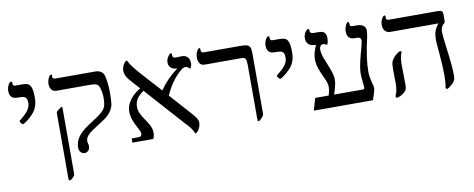

<svg xmlns="http://www.w3.org/2000/svg" viewBox="-66 -895 3424 1388"><g transform="rotate(-10 1646.0 -201.0)"><path d="M206.1 -445.8Q206.1 -407.7 196.3 -379.6Q186.5 -351.6 164.3 -327.4Q142.1 -303.2 118.7 -286.1Q95.2 -269 87.9 -269Q83.5 -269 75.7 -279.1Q67.9 -289.1 67.9 -293Q67.9 -296.9 72.3 -299.8L83 -309.1Q116.7 -335 134.8 -360.1Q152.8 -385.3 152.8 -414.1Q152.8 -434.6 147.5 -445.3Q142.1 -456.1 130.6 -460.4Q119.1 -464.8 87.9 -464.8H81.1Q24.9 -464.8 24.9 -522.9Q24.9 -546.9 35.6 -566.9Q46.4 -586.9 57.1 -586.9Q59.6 -586.9 61.8 -584.5Q64 -582 64 -579.1V-569.8Q64 -553.2 83 -553.2H127Q166 -553.2 179.4 -543.5Q192.9 -533.7 199.5 -510.5Q206.1 -487.3 206.1 -445.8Z M747.1 -388.2Q747.1 -329.1 743.2 -303Q739.3 -276.9 724.1 -253.9Q705.6 -224.6 671.4 -200.2L616.2 -164.6Q567.9 -134.3 552.5 -119.9Q537.1 -105.5 530.8 -93.3Q524.4 -81.1 524.4 -65.9Q524.4 -59.1 527.3 -49.3Q530.3 -39.6 530.3 -32.2Q530.3 -7.3 518.3 3.4Q506.3 14.2 491.2 14.2Q474.1 14.2 462.6 1Q451.2 -12.2 451.2 -32.2Q451.2 -74.7 476.6 -110.4Q502 -146 557.1 -182.1L587.4 -201.7Q635.3 -232.4 657.7 -252.2Q680.2 -272 687.7 -293.7Q695.3 -315.4 695.3 -359.9Q695.3 -380.4 690.2 -405.3Q685.1 -430.2 678.7 -442.6Q672.4 -455.1 658.2 -460Q644 -464.8 614.3 -464.8H367.2Q346.2 -464.8 333.3 -480.7Q320.3 -496.6 320.3 -520Q320.3 -546.4 330.8 -566.7Q341.3 -586.9 350.1 -586.9Q356.4 -586.9 356.4 -579.1L355 -566.9Q355 -553.2 378.4 -553.2H667Q693.4 -553.2 710.2 -542.2Q727.1 -531.2 733.2 -509.8Q739.3 -488.3 743.2 -453.1Q747.1 -418 747.1 -388.2ZM390.1 145Q390.1 156.2 386.2 162.6Q382.3 168.9 374 175.8Q361.3 189.9 351.1 189.9Q343.3 189.9 343.3 175.8V-300.8Q343.3 -310.1 345.7 -314.2Q348.1 -318.4 364.7 -331.3Q381.3 -344.2 385.3 -344.2Q390.1 -344.2 390.1 -336.9Z M1361.3 -492.2Q1361.3 -470.7 1348.1 -454.1Q1330.1 -472.2 1315.4 -472.2Q1299.8 -472.2 1276.4 -451.2Q1207 -390.6 1162.6 -289.1L1314.5 -119.1Q1345.2 -85.4 1345.2 -59.1Q1345.2 -42.5 1338.9 -26.4Q1332.5 -10.3 1322.3 1.5Q1312 13.2 1306.2 13.2Q1302.2 13.2 1301.3 9.3Q1290 -24.4 1242.2 -71.8L988.3 -355Q952.6 -330.6 937 -305.4Q921.4 -280.3 921.4 -248Q921.4 -226.1 931.6 -202.1Q941.9 -178.2 964.4 -146.5Q986.3 -115.7 996.8 -91.8Q1007.3 -67.9 1007.3 -44.9Q1007.3 -18.6 997.6 0H844.2V-30.8H896.5Q918.5 -30.8 918.5 -54.2Q918.5 -66.4 909.4 -83Q900.4 -99.6 889.4 -121.1Q878.4 -142.6 869.4 -168.9Q860.4 -195.3 860.4 -227.1Q860.4 -260.7 882.1 -296.9Q903.8 -333 941.4 -359.9L967.3 -377L899.4 -453.1Q869.1 -488.8 869.1 -522.9Q869.1 -539.1 875.5 -554.7Q881.8 -570.3 891.1 -581.1Q900.4 -591.8 905.3 -591.8Q910.2 -591.8 913.6 -582Q920.9 -559.6 991.2 -479L1122.6 -334Q1175.8 -412.1 1257.3 -472.2Q1228.5 -472.2 1211.4 -486.6Q1194.3 -501 1194.3 -525.9Q1194.3 -547.4 1207.5 -567.6Q1220.7 -587.9 1232.4 -587.9Q1235.4 -587.9 1235.8 -585.2Q1236.3 -582.5 1236.3 -574.2Q1236.3 -562 1241.2 -556.9Q1246.1 -551.8 1260.3 -551.8L1305.2 -553.2Q1331.5 -553.2 1346.4 -536.9Q1361.3 -520.5 1361.3 -492.2Z M1810.5 -43.9Q1810.5 -34.2 1806.6 -27.8Q1802.7 -21.5 1789.3 -7.8Q1775.9 5.9 1769.5 5.9Q1765.1 5.9 1763.9 2.2Q1762.7 -1.5 1762.7 -14.2V-402.8Q1762.7 -430.2 1759.8 -442.6Q1756.8 -455.1 1750 -460Q1743.2 -464.8 1721.7 -464.8H1456.5Q1433.1 -464.8 1421.4 -481.4Q1409.7 -498 1409.7 -522.9Q1409.7 -548.8 1419.7 -568.8Q1429.7 -588.9 1439.5 -588.9Q1441.9 -588.9 1443.6 -585.9Q1445.3 -583 1445.3 -580.1V-570.8Q1445.3 -565.4 1450 -559.3Q1454.6 -553.2 1467.3 -553.2H1732.4Q1768.1 -553.2 1783.2 -547.9Q1798.3 -542.5 1804.4 -529.5Q1810.5 -516.6 1810.5 -485.8Z M2094.7 -445.8Q2094.7 -407.7 2085 -379.6Q2075.2 -351.6 2053 -327.4Q2030.8 -303.2 2007.3 -286.1Q1983.9 -269 1976.6 -269Q1972.2 -269 1964.4 -279.1Q1956.5 -289.1 1956.5 -293Q1956.5 -296.9 1960.9 -299.8L1971.7 -309.1Q2005.4 -335 2023.4 -360.1Q2041.5 -385.3 2041.5 -414.1Q2041.5 -434.6 2036.1 -445.3Q2030.8 -456.1 2019.3 -460.4Q2007.8 -464.8 1976.6 -464.8H1969.7Q1913.6 -464.8 1913.6 -522.9Q1913.6 -546.9 1924.3 -566.9Q1935.1 -586.9 1945.8 -586.9Q1948.2 -586.9 1950.4 -584.5Q1952.6 -582 1952.6 -579.1V-569.8Q1952.6 -553.2 1971.7 -553.2H2015.6Q2054.7 -553.2 2068.1 -543.5Q2081.5 -533.7 2088.1 -510.5Q2094.7 -487.3 2094.7 -445.8Z M2653.8 -502.9Q2653.8 -485.8 2646 -448.2Q2612.8 -304.2 2612.8 -210.9Q2612.8 -173.8 2623.5 -134.3Q2633.8 -94.7 2633.8 -86.9Q2633.8 -74.7 2624.5 -44.2Q2615.2 -13.7 2609.9 0H2175.8L2201.7 -88.9H2300.8L2303.7 -100.1Q2312 -129.4 2312 -147Q2312 -171.9 2302 -195.8Q2292 -219.7 2280 -245.6Q2268.1 -271.5 2258.1 -301Q2248 -330.6 2248 -367.2Q2248 -399.4 2263.2 -438.5L2273.9 -465.8Q2202.6 -465.8 2202.6 -527.8Q2202.6 -543 2208.3 -556.6Q2213.9 -570.3 2223.1 -579.6Q2232.4 -588.9 2238.8 -588.9Q2241.7 -588.9 2243.4 -586.2Q2245.1 -583.5 2245.1 -581.1V-573.2Q2245.1 -553.2 2273.9 -553.2H2300.8Q2328.1 -553.2 2339.8 -548.1Q2351.6 -543 2357.7 -531.5Q2363.8 -520 2363.8 -500Q2363.8 -481.9 2359.9 -467.5Q2356 -453.1 2352.1 -453.1Q2347.2 -453.1 2342.8 -456.1Q2336.9 -461.9 2323.7 -461.9Q2313.5 -461.9 2305.7 -453.1Q2297.9 -444.3 2297.9 -422.9Q2297.9 -392.6 2322.3 -335.4Q2343.3 -284.7 2354 -252.7Q2364.7 -220.7 2364.7 -192.9Q2364.7 -163.6 2340.8 -88.9H2551.8Q2564 -88.9 2564 -100.1Q2564 -110.8 2560.1 -145Q2555.7 -178.7 2555.7 -209Q2555.7 -250.5 2584 -355L2593.8 -391.6Q2604 -428.7 2604 -438Q2604 -464.8 2572.8 -464.8H2554.7Q2529.8 -464.8 2515.9 -479.7Q2502 -494.6 2502 -522Q2502 -543.9 2511.5 -566.4Q2521 -588.9 2530.8 -588.9Q2533.7 -588.9 2535.9 -585.9Q2538.1 -583 2538.1 -579.1V-567.9Q2538.1 -553.2 2560.1 -553.2H2588.9Q2620.6 -553.2 2637.2 -540Q2653.8 -526.9 2653.8 -502.9Z M3219.7 -477.1Q3219.7 -461.4 3210 -455.1Q3187 -436.5 3187 -398.9Q3187 -371.1 3199.7 -274.9Q3217.8 -142.6 3217.8 -77.1Q3217.8 -56.2 3214.1 -45.7Q3210.4 -35.2 3203.4 -26.9Q3196.3 -18.6 3195.6 -17.8Q3194.8 -17.1 3194.3 -16.6Q3193.8 -16.1 3193.1 -15.6Q3192.4 -15.1 3167 5.9Q3156.7 12.2 3151.9 12.2Q3142.6 12.2 3142.6 0L3144 -8.3Q3149.9 -33.7 3149.9 -87.9Q3149.9 -147.9 3142.1 -240.7Q3133.8 -333 3133.8 -350.1Q3133.8 -384.8 3141.1 -409.9Q3148.4 -435.1 3172.9 -464.8H2817.9Q2794.4 -464.8 2780.5 -481.7Q2766.6 -498.5 2766.6 -524.9Q2766.6 -547.4 2777.3 -568.1Q2788.1 -588.9 2797.9 -588.9Q2804.7 -588.9 2804.7 -580.1V-568.8Q2804.7 -560.5 2809.1 -556.9Q2813.5 -553.2 2824.7 -553.2H3187Q3219.7 -553.2 3219.7 -527.8ZM2875 -308.1Q2875 -305.7 2867.7 -291Q2858.9 -258.8 2858.9 -211.9L2860.8 -71.8Q2860.8 -47.4 2856.4 -36.6Q2852.1 -25.9 2839.4 -14.9Q2826.7 -3.9 2810.5 4.2Q2794.4 12.2 2786.6 12.2Q2775.9 12.2 2775.9 1L2777.3 -5.9Q2793 -37.1 2793 -86.9L2792 -196.8Q2792 -230.5 2795.9 -244.9Q2799.8 -259.3 2812.5 -275.1Q2825.2 -291 2841.3 -303Q2857.4 -314.9 2865.7 -314.9Q2868.7 -314.9 2871.8 -313Q2875 -311 2875 -308.1Z"/></g></svg>

Font: Liberation Serif
Style: Regular
Weight: 400
Designer: Steve Matteson
Foundry: Ascender Corporation
Version: Version 2.1.5